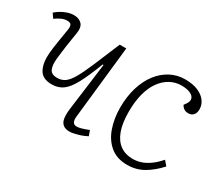

<svg xmlns="http://www.w3.org/2000/svg" viewBox="-99 -747 1143 990"><g transform="rotate(30 473.0 -252.0)"><path d="M-2 -474Q10 -485 26.5 -495Q43 -505 62.5 -511.5Q82 -518 101 -518Q131 -518 148 -500Q165 -482 158 -442Q155 -422 151.5 -401Q148 -380 145 -359Q142 -338 139.5 -317.5Q137 -297 135 -278Q131 -239 141 -216.5Q151 -194 186 -194Q212 -194 231.5 -208Q251 -222 270.5 -256Q290 -290 315.5 -350Q341 -410 380 -504H419L372 -70Q370 -50 376 -38.5Q382 -27 399 -27Q410 -27 427 -32Q444 -37 467 -46L478 -15Q470 -11 457.5 -5.5Q445 0 431 4Q417 8 403.5 11Q390 14 379 14Q354 14 340 2.5Q326 -9 322.5 -31.5Q319 -54 323 -87L360 -371L355 -372Q323 -288 297 -239.5Q271 -191 243.5 -171Q216 -151 178 -151Q121 -151 101.5 -190Q82 -229 88 -289Q89 -300 91.5 -320Q94 -340 99 -369.5Q104 -399 110 -437Q113 -457 108 -466.5Q103 -476 84 -476Q68 -476 52 -469Q36 -462 16 -448Z M762 -518Q809 -518 840 -504.5Q871 -491 887 -469Q903 -447 903 -421Q903 -398 892 -386Q881 -374 862 -374Q847 -374 836.5 -381Q826 -388 820 -400L830 -414Q843 -433 838.5 -448Q834 -463 814 -472Q794 -481 762 -481Q726 -481 695 -464Q664 -447 641 -415Q618 -383 605.5 -336Q593 -289 593 -228Q593 -160 609.5 -115.5Q626 -71 657 -49Q688 -27 731 -27Q755 -27 779 -34.5Q803 -42 828.5 -60Q854 -78 879 -107L902 -80Q883 -59 862 -41.5Q841 -24 819.5 -11.5Q798 1 773.5 7.5Q749 14 722 14Q661 14 621.5 -18.5Q582 -51 563 -105.5Q544 -160 544 -225Q544 -291 560.5 -345Q577 -399 606.5 -437.5Q636 -476 676 -497Q716 -518 762 -518Z"/></g></svg>

Font: Literata 18pt ExtraLight
Style: Italic
Weight: 250
Italic angle: -2°
Designer: Latin by Veronika Burian and Jose Scaglione. Greek by Irene Vlachou. Cyrillic by Vera Evstafieva
Foundry: TypeTogether
Version: Version 3.103;gftools[0.9.29]